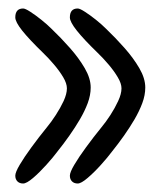

<svg xmlns="http://www.w3.org/2000/svg" viewBox="-20 -547 362 452"><path d="M163 -115Q154.5 -115 149.5 -120Q144.5 -125 144.5 -133.5Q144.5 -141.5 155 -159.2Q165.5 -177 182.5 -200.2Q199.5 -223.5 219 -247.5Q229 -259.5 239.8 -276Q250.5 -292.5 258.2 -309.2Q266 -326 266 -339Q266 -350.5 257.2 -365.2Q248.5 -380 235.5 -395.2Q222.5 -410.5 210 -422.5Q177 -454.5 160.8 -475Q144.5 -495.5 144.5 -506Q144.5 -527 163 -527Q168 -527 180 -519.2Q192 -511.5 205.8 -500.5Q219.5 -489.5 230 -479Q252 -458 273 -434.2Q294 -410.5 308 -386.5Q322 -362.5 322 -341Q322 -323 315 -304.2Q308 -285.5 296.8 -266.2Q285.5 -247 271.8 -227.5Q258 -208 243.5 -190Q233.5 -176.5 217.5 -158.8Q201.5 -141 186.2 -128Q171 -115 163 -115ZM34.5 -115Q26 -115 21 -120Q16 -125 16 -133.5Q16 -141.5 26.5 -159.2Q37 -177 54 -200.2Q71 -223.5 90.5 -247.5Q100.5 -259.5 111.2 -276Q122 -292.5 129.8 -309.2Q137.5 -326 137.5 -339Q137.5 -350.5 128.8 -365.2Q120 -380 107 -395.2Q94 -410.5 81.5 -422.5Q48.5 -454.5 32.2 -475Q16 -495.5 16 -506Q16 -527 34.5 -527Q39.5 -527 51.5 -519.2Q63.5 -511.5 77.2 -500.5Q91 -489.5 101.5 -479Q123.5 -458 144.5 -434.2Q165.5 -410.5 179.5 -386.5Q193.5 -362.5 193.5 -341Q193.5 -323 186.5 -304.2Q179.5 -285.5 168.2 -266.2Q157 -247 143.2 -227.5Q129.5 -208 115 -190Q105 -176.5 89 -158.8Q73 -141 57.8 -128Q42.5 -115 34.5 -115Z"/></svg>

Font: Gluten Light
Style: Regular
Weight: 300
Designer: Tyler Finck
Foundry: Etcetera Type Company
Version: Version 1.300